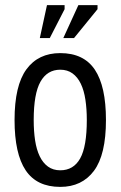

<svg xmlns="http://www.w3.org/2000/svg" viewBox="-20 -720 472 752"><path d="M37 -250Q37 -385 83.5 -448.5Q130 -512 216 -512Q308 -512 351.5 -447Q395 -382 395 -250Q395 -114 348 -51Q301 12 216 12Q124 12 80.5 -53Q37 -118 37 -250ZM112 -250Q112 -206 117.5 -170Q123 -134 135.5 -108Q148 -82 168 -67.5Q188 -53 216 -53Q268 -53 294 -99.5Q320 -146 320 -250Q320 -293 314.5 -329.5Q309 -366 296.5 -392Q284 -418 264 -432.5Q244 -447 216 -447Q165 -447 138.5 -400Q112 -353 112 -250ZM164 -700H233V-684L175 -571H136ZM287 -700H362V-684L270 -571H228Z"/></svg>

Font: PT Sans Narrow
Style: Regular
Weight: 400
Width: 3
Designer: A.Korolkova, O.Umpeleva, V.Yefimov
Foundry: ParaType Ltd
Version: Version 2.003W OFL